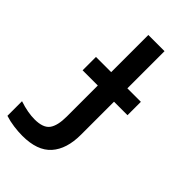

<svg xmlns="http://www.w3.org/2000/svg" viewBox="-303 -805 1107 1107"><g transform="rotate(45 250.0 -251.5)"><path d="M112 211Q79 211 41.5 206Q4 201 -30 190V71Q6 83 37 88.5Q68 94 95 94Q165 94 190 59.5Q215 25 215 -49V-302H91V-411H215V-714H347V-411H457V-302H347V-33Q347 84 290.5 147.5Q234 211 112 211Z"/></g></svg>

Font: Noto Sans Mono Condensed
Style: Bold
Weight: 700
Width: 3
Designer: Monotype Design Team
Foundry: Monotype Imaging Inc.
Version: Version 2.014